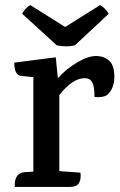

<svg xmlns="http://www.w3.org/2000/svg" viewBox="-20 -734 471 754"><path d="M402 -362Q386 -350 351 -353Q351 -396 342 -411.5Q333 -427 313 -427Q265 -427 213 -361V-62L296 -56Q302 0 257 0H38V-8Q38 -54 77 -58L111 -60V-431L63 -436Q36 -439 36 -488L199 -509L207 -429H210Q237 -461 281 -487.5Q325 -514 356.5 -514Q388 -514 408.5 -496Q429 -478 429 -432.5Q429 -387 402 -362ZM407 -680 274 -556Q242 -548 203 -556L67 -680Q78 -702 99 -714L236 -628L373 -714Q392 -704 407 -680Z"/></svg>

Font: Karma SemiBold
Style: Regular
Weight: 600
Designer: Joana Correia
Foundry: Indian Type Foundry
Version: Version 1.202;PS 1.0;hotconv 1.0.78;makeotf.lib2.5.61930; tt